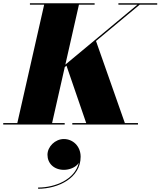

<svg xmlns="http://www.w3.org/2000/svg" viewBox="-65 -770 992 1187"><path d="M-45 -9V0H335V-9H257L335.5 -355.5L346 -364L468 -9H382V0H788V-9H707L528.5 -516.5L798.5 -741H907V-750H667V-741H784.5L339 -370.5L423 -741H520V-750H120V-741H208L42 -9ZM228.5 187C228.5 239.5 268 280 330.5 280C362 280 403 266.5 422 237C398 339.5 277 389.5 170.5 389.5V397C294.5 397 433.5 331 433.5 199C433.5 133 385 89.5 330 89.5C275.5 89.5 228.5 137 228.5 187Z"/></svg>

Font: Bodoni* 24pt Fatface
Style: Italic
Weight: 900
Italic angle: -13°
Version: Version 2.3